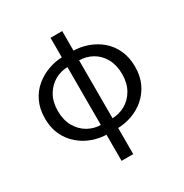

<svg xmlns="http://www.w3.org/2000/svg" viewBox="-200 -853 1161 1211"><g transform="rotate(-30 380.0 -248.0)"><path d="M348 10Q292 10 239 -8.5Q186 -27 143.5 -63.5Q101 -100 76.5 -152Q52 -204 52 -272Q52 -340 76.5 -392.5Q101 -445 143.5 -480.5Q186 -516 239 -535Q292 -554 348 -554L344 -483Q289 -483 244.5 -457.5Q200 -432 173 -385Q146 -338 146 -272Q146 -207 173 -159.5Q200 -112 244.5 -86.5Q289 -61 344 -61ZM411 10 416 -61Q470 -61 515 -86.5Q560 -112 587 -159.5Q614 -207 614 -272Q614 -338 588 -385Q562 -432 517.5 -457.5Q473 -483 416 -483L411 -554Q470 -554 523.5 -535Q577 -516 618.5 -480.5Q660 -445 684 -392.5Q708 -340 708 -272Q708 -204 683.5 -152Q659 -100 617 -63.5Q575 -27 521.5 -8.5Q468 10 411 10ZM337 200V-696H422V200Z"/></g></svg>

Font: Noto Sans KR
Style: Regular
Weight: 400
Designer: Ryoko NISHIZUKA  (kana, bopomofo & ideographs); Paul D. Hunt (Latin, Greek & Cyrillic); Sandoll Communications , Soo-you
Foundry: Adobe
Version: Version 2.004-H2;hotconv 1.0.118;makeotfexe 2.5.65603